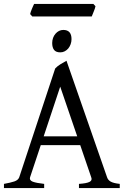

<svg xmlns="http://www.w3.org/2000/svg" viewBox="-20 -950 635 970"><path d="M200.7 -261.2H370.1L284.2 -512.2ZM378.9 0V-21Q417 -23.4 432.1 -31Q447.3 -38.6 440.9 -54.2L385.3 -216.8H186L131.8 -54.2Q127.4 -39.1 145.3 -32.2Q163.1 -25.4 203.1 -21V0H0V-21Q33.2 -26.9 52.5 -33.4Q71.8 -40 77.1 -54.2L258.8 -604Q270 -616.2 286.6 -626.2Q303.2 -636.2 315.9 -643.1L521 -54.2Q525.4 -40.5 539.3 -32.5Q553.2 -24.4 585 -21V0ZM341.3 -752.4Q341.3 -738.8 336.9 -726.6Q332.5 -714.4 325 -705.3Q317.4 -696.3 307.1 -690.9Q296.9 -685.5 284.7 -685.5Q262.7 -685.5 253.2 -697.8Q243.7 -710 243.7 -732.4Q243.7 -746.1 248 -758.3Q252.4 -770.5 260.3 -779.5Q268.1 -788.6 278.1 -793.7Q288.1 -798.8 299.8 -798.8Q341.3 -798.8 341.3 -752.4ZM462.4 -918.5Q461.4 -913.1 459 -906Q456.5 -898.9 453.6 -891.8Q450.7 -884.8 448 -877.9Q445.3 -871.1 443.4 -866.7H143.1L132.3 -878.9Q133.3 -884.3 135.7 -891.1Q138.2 -897.9 141.1 -905Q144 -912.1 147 -918.7Q149.9 -925.3 152.3 -930.2H451.7L462.4 -918.5Z"/></svg>

Font: Gentium
Style: Regular
Weight: 400
Designer: J. Victor Gaultney
Version: Version 1.03; 2011; OFL 1.1 release